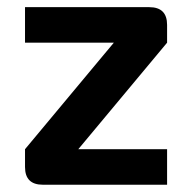

<svg xmlns="http://www.w3.org/2000/svg" viewBox="-20 -508 528 528"><path d="M48.8 -488.3H390.6Q439.5 -488.3 439.5 -439.5V-390.6L195.3 -97.7H439.5V0H97.7Q48.8 0 48.8 -48.8V-97.7L293 -390.6H48.8Z"/></svg>

Font: BabelStone Runic Ruled
Style: Regular
Weight: 400
Designer: Andrew West
Foundry: BabelStone
Version: Version 7.004 November 9, 2023